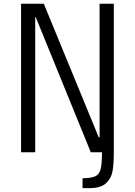

<svg xmlns="http://www.w3.org/2000/svg" viewBox="-20 -804 713 1014"><path d="M581.1 -784.2V0Q581.1 62.5 574.2 100.6Q567.4 138.7 539.6 164.1Q511.7 189.5 453.6 189.5H416V137.2Q462.9 137.2 483.9 126.7Q504.9 116.2 511.7 88.6Q518.6 61 518.6 0H459.5L168.5 -713.9H166V0H91.3V-784.2H211.4L501.5 -78.6H505.9V-784.2Z"/></svg>

Font: Decalotype Light
Style: Regular
Weight: 300
Designer: Alfredo Marco Pradil
Foundry: Alfredo Marco Pradil
Version: Version 1.0